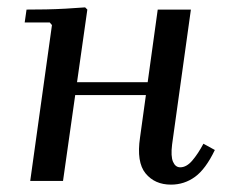

<svg xmlns="http://www.w3.org/2000/svg" viewBox="-20 -491 623 521"><path d="M62 0 121 -423 115 -430H47L52 -465Q78 -465 104.5 -465.5Q131 -466 158 -467.5Q185 -469 211 -471L217 -465L151 0ZM145 -233 150 -268H449L444 -233ZM532 -101 563 -84Q538 -32 509 -11Q480 10 444 10Q400 10 375 -20.5Q350 -51 360 -118L408 -465H498L447 -99Q443 -67 449.5 -52Q456 -37 469 -37Q486 -37 501.5 -55Q517 -73 532 -101Z"/></svg>

Font: Brygada 1918 Medium
Style: Italic
Weight: 500
Italic angle: -8°
Designer: Mateusz Machalski | Borys Kosmynka | Przemek Hoffer
Foundry: NIEPODLEGLA 2018
Version: Version 3.006